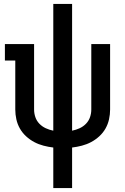

<svg xmlns="http://www.w3.org/2000/svg" viewBox="-20 -755 640 980"><path d="M252 205V-2Q227 -5 202 -11.5Q177 -18 154.5 -30Q132 -42 113 -59.5Q94 -77 81.5 -99Q69 -121 63.5 -146Q58 -171 58 -196V-446H5V-530H154V-196Q154 -176 160.5 -157Q167 -138 181 -123.5Q195 -109 213.5 -100.5Q232 -92 252 -88V-735H348V-88Q368 -92 386.5 -100.5Q405 -109 419 -123.5Q433 -138 439.5 -157Q446 -176 446 -196V-530H542V-196Q542 -171 536.5 -146Q531 -121 518.5 -99Q506 -77 487 -59.5Q468 -42 445.5 -30Q423 -18 398 -11.5Q373 -5 348 -2V205Z"/></svg>

Font: Iosevka Slab Medium Extended
Style: Regular
Weight: 500
Width: 7
Monospace: yes
Designer: Belleve Invis
Foundry: Belleve Invis
Version: Version 11.1.1; ttfautohint (v1.8.3)